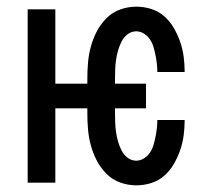

<svg xmlns="http://www.w3.org/2000/svg" viewBox="-20 -548 640 576"><path d="M389 8Q364 8 340.5 -0.5Q317 -9 299.5 -26.5Q282 -44 270.5 -66Q259 -88 252.5 -112Q246 -136 244 -160.5Q242 -185 242 -210V-223H146V0H63V-520H146V-297H242V-310Q242 -335 244 -359.5Q246 -384 252.5 -408Q259 -432 270.5 -454Q282 -476 299.5 -493.5Q317 -511 340.5 -519.5Q364 -528 389 -528Q412 -528 434 -521Q456 -514 473 -499Q490 -484 501.5 -464Q513 -444 520.5 -422.5Q528 -401 531 -378Q534 -355 534 -332H452Q452 -345 450.5 -357.5Q449 -370 446.5 -382.5Q444 -395 440.5 -407Q437 -419 430 -429.5Q423 -440 412 -447Q401 -454 389 -454Q374 -454 362.5 -445Q351 -436 344.5 -423Q338 -410 334 -396Q330 -382 328 -367.5Q326 -353 325.5 -338.5Q325 -324 325 -310V-297H418V-223H325V-210Q325 -196 325.5 -181.5Q326 -167 328 -152.5Q330 -138 334 -124Q338 -110 344.5 -97Q351 -84 362.5 -75Q374 -66 389 -66Q401 -66 412 -73Q423 -80 430 -90.5Q437 -101 440.5 -113Q444 -125 446.5 -137.5Q449 -150 450.5 -162.5Q452 -175 452 -188H534Q534 -165 531 -142Q528 -119 520.5 -97.5Q513 -76 501.5 -56Q490 -36 473 -21Q456 -6 434 1Q412 8 389 8Z"/></svg>

Font: Iosevka Meiseki Sans
Style: Regular
Weight: 400
Monospace: yes
Designer: Belleve Invis
Foundry: Belleve Invis
Version: Version 11.2.6; ttfautohint (v1.8.4)